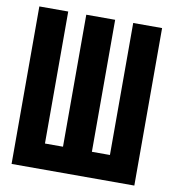

<svg xmlns="http://www.w3.org/2000/svg" viewBox="-79 -768 758 838"><g transform="rotate(10 300.0 -349.0)"><path d="M28 -698H156V-113H236V-698H364V-113H444V-698H572V0H28Z"/></g></svg>

Font: Lilex Nerd Font
Style: Bold
Weight: 700
Designer: Mike Abbink, Paul van der Laan, Pieter van Rosmalen, Mikhael Khrustik
Foundry: Mikhael Khrustik
Version: Version 2.400; ttfautohint (v1.8.4.7-5d5b);Nerd Fonts 3.3.0